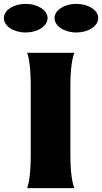

<svg xmlns="http://www.w3.org/2000/svg" viewBox="-65 -973 528 993"><path d="M320 -700H75C75 -700 94 -662 94 -530V-169C94 -38 75 0 75 0H320C320 0 299 -38 299 -169V-530C299 -662 320 -700 320 -700ZM68 -805C130 -805 181 -838 181 -880C181 -920 130 -953 68 -953C5 -953 -45 -920 -45 -880C-45 -838 5 -805 68 -805ZM330 -805C392 -805 443 -838 443 -880C443 -920 392 -953 330 -953C267 -953 217 -920 217 -880C217 -838 267 -805 330 -805Z"/></svg>

Font: Coconat
Style: Bold
Weight: 900
Width: 8
Designer: Sara Lavazza
Foundry: Collletttivo
Version: Version 1.000;Glyphs 3.2 (3217)